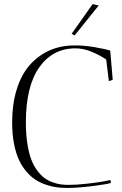

<svg xmlns="http://www.w3.org/2000/svg" viewBox="-20 -925 602 949"><path d="M518.1 -523.9 504.9 -630.9Q475.1 -651.4 434.1 -668.7Q393.1 -686 353 -686Q240.2 -686 174.1 -592.3Q107.9 -498.5 107.9 -319.8Q107.9 -262.7 115 -216.6Q122.1 -170.4 133.8 -138.7Q145.5 -106.9 163.1 -83.3Q180.7 -59.6 198.5 -46.1Q216.3 -32.7 238.3 -24.7Q260.3 -16.6 278.8 -13.9Q297.4 -11.2 318.8 -11.2Q360.4 -11.2 412.4 -17.3Q464.4 -23.4 488.5 -27.8Q512.7 -32.2 525.9 -35.2L528.8 -21Q511.2 -14.6 438 -5.4Q364.7 3.9 311 3.9Q284.7 3.9 260.3 0.7Q235.8 -2.4 208 -11.7Q180.2 -21 156.7 -35.9Q133.3 -50.8 111.3 -75.9Q89.4 -101.1 74 -134Q58.6 -167 49.3 -214.6Q40 -262.2 40 -319.8Q40 -409.2 62 -481Q84 -552.7 123.5 -599.4Q163.1 -646 216.6 -671.9Q270 -697.8 334 -700.2Q387.7 -702.1 444.8 -692.4Q502 -682.6 524.9 -674.8L537.1 -530.8ZM438 -904.8 467.8 -897.9 349.1 -750 334 -757.8Z"/></svg>

Font: Antic Didone
Style: Regular
Weight: 400
Designer: Santiago Orozco
Foundry: Santiago Orozco
Version: Version 2.000